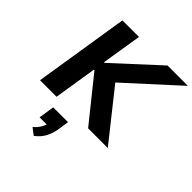

<svg xmlns="http://www.w3.org/2000/svg" viewBox="-267 -872 1346 1346"><g transform="rotate(45 405.5 -199.0)"><path d="M50 0 162 -705H326L278 -406H284L609 -705H811L393 -324L402 -403L722 0H527L270 -320H265L214 0ZM295 307 245 269Q273 245 288 218.5Q303 192 307 168L332 186H232L250 69H397L384 155Q376 201 355.5 239Q335 277 295 307Z"/></g></svg>

Font: Nunito Sans 7pt ExtraBold
Style: Italic
Weight: 800
Italic angle: -9°
Designer: Vernon Adams
Foundry: Vernon Adams
Version: Version 3.101;gftools[0.9.27]